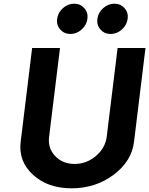

<svg xmlns="http://www.w3.org/2000/svg" viewBox="-20 -1010 808 1040"><path d="M422 -850Q395 -826 361.5 -826Q328 -826 306.5 -850Q285 -874 289.5 -908Q294 -942 321 -966Q348 -990 381.5 -990Q415 -990 436.5 -966Q458 -942 453.5 -908Q449 -874 422 -850ZM579 -826Q546 -826 524.5 -850Q503 -874 507.5 -908Q512 -942 539 -966Q566 -990 600 -990Q633 -990 654.5 -966Q676 -942 671.5 -908Q667 -874 640 -850Q613 -826 579 -826ZM92 -242 154 -750H305L246 -269Q238 -208 278.5 -165Q319 -122 384 -122Q449 -122 499.5 -165Q550 -208 558 -269L617 -750H768L706 -242Q693 -136 595 -63Q497 10 368 10Q239 10 159 -63Q79 -136 92 -242Z"/></svg>

Font: Orkney
Style: BoldItalic
Weight: 700
Designer: Samuel Oakes and Alfredo Marco Pradil
Foundry: Alfredo Marco Pradil
Version: 1.0; ttfautohint (v1.5)